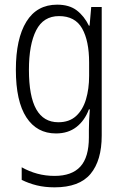

<svg xmlns="http://www.w3.org/2000/svg" viewBox="-20 -562 529 823"><path d="M225 -542Q277 -542 309 -517.5Q341 -493 361 -452H364L371 -532H416V19Q416 126 368 183.5Q320 241 214 241Q172 241 137.5 232.5Q103 224 73 209V155Q105 173 140 182.5Q175 192 214 192Q288 192 324.5 152Q361 112 361 27V-4Q361 -24 362 -46Q363 -68 365 -93H361Q343 -45 307.5 -17.5Q272 10 220 10Q138 10 93 -59Q48 -128 48 -263Q48 -396 93 -469Q138 -542 225 -542ZM233 -493Q166 -493 135 -432Q104 -371 104 -263Q104 -149 135.5 -93.5Q167 -38 230 -38Q277 -38 306 -64.5Q335 -91 348.5 -136Q362 -181 362 -237V-294Q362 -387 332 -440Q302 -493 233 -493Z"/></svg>

Font: Noto Sans Lao UI Cond Light
Style: Regular
Weight: 300
Width: 3
Designer: Monotype Design Team
Foundry: Monotype Imaging Inc.
Version: Version 2.000; ttfautohint (v1.8.4.7-5d5b)